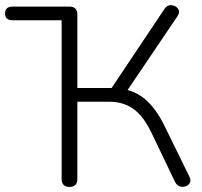

<svg xmlns="http://www.w3.org/2000/svg" viewBox="-23 -731 797 757"><path d="M251 6Q220 6 220 -26V-651H27Q-3 -651 -3 -678Q-3 -705 27 -705H251Q282 -705 282 -673V-384H417L625 -695Q636 -712 653 -710.5Q670 -709 679 -696.5Q688 -684 676 -666L480 -376Q525 -364 560 -330Q595 -296 622 -242L723 -36Q733 -17 722 -5Q711 7 693.5 5.5Q676 4 667 -14L574 -208Q542 -274 502.5 -302Q463 -330 406 -330H282V-26Q282 6 251 6Z"/></svg>

Font: Nunito Light
Style: Regular
Weight: 300
Designer: Vernon Adams
Foundry: Vernon Adams
Version: Version 3.601; ttfautohint (v1.8.2.53-6de2)